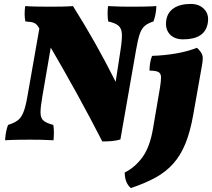

<svg xmlns="http://www.w3.org/2000/svg" viewBox="-20 -710 1078 976"><path d="M21 -75Q50 -84 68.5 -97Q87 -110 98.5 -138Q110 -166 119 -218L180 -565Q178 -569 175 -573Q166 -588 153.5 -593.5Q141 -599 109 -601Q102 -634 108 -679Q139 -677 172.5 -676.5Q206 -676 235 -676Q263 -676 294 -676.5Q325 -677 351 -679Q469 -492 568 -294L593 -458Q601 -510 599.5 -538Q598 -566 582 -579.5Q566 -593 530 -601Q527 -619 527 -639.5Q527 -660 529 -679Q563 -677 594.5 -676.5Q626 -676 648 -676Q677 -676 710.5 -676.5Q744 -677 775 -679Q773 -634 760 -601Q732 -592 716 -578.5Q700 -565 690.5 -537.5Q681 -510 672 -458L592 -1Q571 5 549.5 7Q528 9 500 9Q438 -112 372.5 -231Q307 -350 238 -468L195 -218Q186 -166 186 -138Q186 -110 201 -97Q216 -84 251 -75Q254 -57 254 -37Q254 -17 252 3Q218 1 187 0.5Q156 0 133 0Q105 0 71.5 0.5Q38 1 6 3Q8 -42 21 -75ZM645 246Q614 219 614 167Q666 141 703.5 90Q741 39 757 -52L793 -263Q799 -299 798.5 -318Q798 -337 785 -344Q772 -351 740 -351Q740 -369 743 -389Q746 -409 753 -426Q815 -428 873.5 -438Q932 -448 981 -467Q1001 -449 1007.5 -433Q1014 -417 1007 -379L962 -125Q947 -40 922.5 20Q898 80 860.5 122Q823 164 770 193Q717 222 645 246ZM911 -510Q866 -510 842.5 -536.5Q819 -563 825 -606Q831 -647 863.5 -668.5Q896 -690 950 -690Q993 -690 1018.5 -663Q1044 -636 1036 -592Q1022 -510 911 -510Z"/></svg>

Font: Vollkorn Black
Style: Italic
Weight: 900
Italic angle: -11°
Designer: Friedrich Althausen
Foundry: Friedrich Althausen
Version: Version 5.000; ttfautohint (v1.8.3)